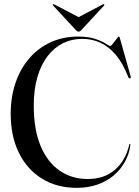

<svg xmlns="http://www.w3.org/2000/svg" viewBox="-20 -889 670 924"><path d="M607.5 -192Q602 -148 581 -110Q560 -72 526.5 -44Q493 -16 448.2 -0.5Q403.5 15 350 15Q252.5 15 180.8 -30Q109 -75 70.2 -155Q31.5 -235 31.5 -341Q31.5 -423 55 -491.2Q78.5 -559.5 121.8 -609.2Q165 -659 224.5 -686Q284 -713 355.5 -713Q405.5 -713 438.5 -701.8Q471.5 -690.5 488.8 -679Q506 -667.5 509.5 -667.5Q514.5 -667.5 523.5 -678.8Q532.5 -690 540.8 -701.5Q549 -713 551 -713Q553 -713 554.5 -711.8Q556 -710.5 556.5 -706.5L609 -521Q610 -517.5 609.2 -515.2Q608.5 -513 606 -512Q603 -511.5 600.8 -513.2Q598.5 -515 597 -519Q571.5 -584.5 537.8 -624.5Q504 -664.5 463.5 -683.2Q423 -702 375.5 -702Q325 -702 282.5 -680.8Q240 -659.5 208.5 -618.2Q177 -577 159.8 -517.5Q142.5 -458 142.5 -381Q142.5 -266 175.2 -187.2Q208 -108.5 266.8 -68Q325.5 -27.5 402 -27.5Q482.5 -27.5 533.8 -72.5Q585 -117.5 602 -193Q603 -195 603.5 -196Q604 -197 605.5 -196.5Q606.5 -196.5 607 -195.2Q607.5 -194 607.5 -192ZM377.5 -796.5 242.5 -867Q237.5 -870 235.5 -868.5Q234.5 -867.5 234.5 -865.8Q234.5 -864 236.5 -861.5L342.5 -747Q347 -742 350.2 -739.5Q353.5 -737 358 -737Q363 -737 366.2 -739.5Q369.5 -742 374 -747L480 -861.5Q482 -864 482 -865.8Q482 -867.5 481 -868.5Q479 -870 473.5 -867L338.5 -796.5Z"/></svg>

Font: Fraunces 120pt
Style: Regular
Weight: 400
Version: Version 1.000;[b76b70a41]